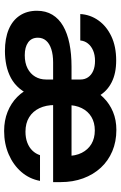

<svg xmlns="http://www.w3.org/2000/svg" viewBox="152 -718 579 922"><g transform="rotate(90 441.0 -257.5)"><path d="M225.6 7.8Q164.6 7.8 121.3 -10.5Q78.1 -28.8 55.2 -63.5Q32.2 -98.1 32.2 -146Q32.2 -188.5 51.3 -220Q70.3 -251.5 105.5 -271.7Q140.6 -292 189.9 -302Q239.3 -312 300.3 -312H789.6L729.5 -289.6Q729.5 -331.1 714.4 -361.1Q699.2 -391.1 671.9 -407.5Q644.5 -423.8 606.9 -423.8Q569.3 -423.8 542 -407.5Q514.6 -391.1 499.8 -361.1Q484.9 -331.1 484.9 -289.6V-231.4Q484.9 -189.5 500 -157.7Q515.1 -126 543.7 -108.4Q572.3 -90.8 612.8 -90.8Q642.6 -90.8 665.5 -99.6Q688.5 -108.4 703.6 -124Q718.8 -139.6 725.6 -160.6H849.1Q839.8 -109.9 806.2 -71Q772.5 -32.2 721.7 -10.3Q670.9 11.7 609.4 11.7Q559.1 11.7 517.6 -4.9Q476.1 -21.5 446 -51.3Q416 -81.1 399.9 -120.6V-396.5Q420.4 -436.5 449.7 -465.8Q479 -495.1 517.8 -511.2Q556.6 -527.3 604.5 -527.3Q660.6 -527.3 706.8 -507.8Q752.9 -488.3 785.9 -452.6Q818.8 -417 836.9 -367.9Q855 -318.8 855 -259.8V-223.6H280.8Q243.2 -223.6 216.3 -214.8Q189.5 -206.1 175.5 -189.7Q161.6 -173.3 161.6 -150.4Q161.6 -119.6 184.3 -103.5Q207 -87.4 245.6 -87.4Q282.7 -87.4 308.8 -100.8Q335 -114.3 348.6 -137.5Q362.3 -160.6 362.3 -189.5V-355Q362.3 -375.5 351.6 -391.4Q340.8 -407.2 320.8 -416Q300.8 -424.8 272.9 -424.8Q244.6 -424.8 223.4 -415.8Q202.1 -406.7 189.5 -390.9Q176.8 -375 174.8 -354H47.9Q50.8 -401.9 78.4 -440.9Q106 -480 154.8 -503.2Q203.6 -526.4 271 -526.4Q333 -526.4 375.7 -504.6Q418.5 -482.9 440.9 -443.6Q463.4 -404.3 463.4 -350.6L457 -126H440.4Q427.2 -87.9 405.5 -62.3Q383.8 -36.6 355.2 -21.2Q326.7 -5.9 293.7 1Q260.7 7.8 225.6 7.8Z"/></g></svg>

Font: Inter Cardless Display
Style: Bold
Weight: 700
Designer: Rasmus Andersson
Foundry: rsms
Version: Version 4.001;git-9221beed3